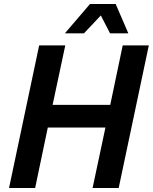

<svg xmlns="http://www.w3.org/2000/svg" viewBox="-20 -936 761 956"><path d="M303 -770H398L482 -859L528 -770H619L556 -916H428ZM25 0H155L218 -301H505L441 0H571L721 -710H591L529 -414H242L305 -710H175Z"/></svg>

Font: Geist SemiBold
Style: Italic
Weight: 600
Italic angle: -12°
Designer: Basement.studio, Andrés Briganti, Mateo Zaragoza
Foundry: Basement.studio, Vercel, Andrés Briganti, Guido Ferreyra, Mateo Zaragoza
Version: Version 1.500